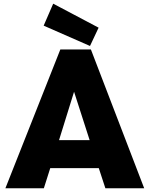

<svg xmlns="http://www.w3.org/2000/svg" viewBox="-20 -1004 798 1024"><path d="M248 -107.4Q312.5 -107.4 506.8 -107.4Q515.6 -80.1 542 0Q593.8 0 749 0Q677.7 -184.6 464.8 -740.2Q423.8 -740.2 301.8 -740.2Q228.5 -554.7 8.8 0Q60.5 0 213.9 0Q222.7 -26.4 248 -107.4ZM458 -256.8Q417 -256.8 294.9 -256.8Q315.4 -321.3 375 -514.6Q395.5 -450.2 458 -256.8ZM263.7 -984.4Q251 -955.1 212.9 -867.2Q274.4 -839.8 460 -758.8Q471.7 -783.2 505.9 -856.4Q445.3 -887.7 263.7 -984.4Z"/></svg>

Font: Avakin
Style: Bold
Weight: 700
Designer: Herb Lubalin, Tom Carnase, Ed Benguiat, Adobe Type Staff
Version: Version 1.0